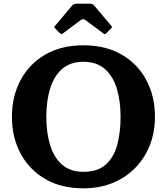

<svg xmlns="http://www.w3.org/2000/svg" viewBox="-20 -1012 910 1047"><path d="M304.5 -832.5 282 -856Q276 -861.5 276 -863.8Q276 -866 281 -872L375 -983.5Q382 -992 401.5 -992H469Q485 -992 492 -983.5L588 -870Q593.5 -864.5 586.5 -857.5L559.5 -830.5Q554 -825 552 -825.2Q550 -825.5 543.5 -830L446 -902.5Q433 -912 421 -903L322.5 -829.5Q314 -823 304.5 -832.5ZM45 -375Q45 -486.5 92 -574.8Q139 -663 226.2 -714Q313.5 -765 435 -765Q556.5 -765 644 -714Q731.5 -663 778.2 -574.8Q825 -486.5 825 -375Q825 -291.5 797 -220.2Q769 -149 717.2 -96.2Q665.5 -43.5 594 -14.2Q522.5 15 435 15Q313.5 15 226.2 -36Q139 -87 92 -175.2Q45 -263.5 45 -375ZM232.5 -375Q232.5 -289 253.2 -221.2Q274 -153.5 318.5 -114.2Q363 -75 435 -75Q512 -75 556.2 -114.2Q600.5 -153.5 619 -221.2Q637.5 -289 637.5 -375Q637.5 -461 617 -528.8Q596.5 -596.5 551.8 -635.8Q507 -675 435 -675Q363 -675 318.5 -635.8Q274 -596.5 253.2 -528.8Q232.5 -461 232.5 -375Z"/></svg>

Font: Besley*
Style: Bold
Weight: 700
Designer: Owen Earl
Foundry: indestructible type*
Version: Version 2.000; ttfautohint (v1.8.3)